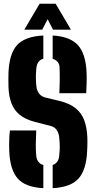

<svg xmlns="http://www.w3.org/2000/svg" viewBox="-20 -1000 514 1030"><path d="M212.5 9.5Q116 4.5 74.8 -42.5Q33.5 -89.5 29.5 -191Q29 -207 29 -226.2Q29 -245.5 30 -264.8Q31 -284 33.5 -300H174.5Q172.5 -263.5 172 -228Q171.5 -192.5 174.5 -163Q176.5 -144.5 185.8 -132.2Q195 -120 212.5 -115ZM262.5 9.5V-115Q278.5 -120.5 287 -132.5Q295.5 -144.5 297.5 -163Q299.5 -180 300.2 -196.8Q301 -213.5 300.2 -230.2Q299.5 -247 297.5 -264Q295.5 -285 284.5 -302Q273.5 -319 249.5 -325L167.5 -346Q115.5 -359.5 85 -384.8Q54.5 -410 40.8 -447.5Q27 -485 25.5 -535Q25 -557 25 -574.2Q25 -591.5 25.5 -610Q29.5 -711.5 71.5 -758Q113.5 -804.5 212.5 -809.5V-685Q195.5 -680 186.8 -668.2Q178 -656.5 175.5 -638Q172.5 -612.5 172.5 -586.5Q172.5 -560.5 175.5 -535Q178 -515 189.5 -498.5Q201 -482 226.5 -476L297.5 -459Q353.5 -445.5 385.8 -419.2Q418 -393 432.2 -354.2Q446.5 -315.5 448.5 -264Q449 -252.5 449 -240Q449 -227.5 448.5 -215Q448 -202.5 447.5 -191Q443.5 -89.5 401.5 -42.5Q359.5 4.5 262.5 9.5ZM298.5 -500Q300 -534.5 300.5 -569Q301 -603.5 299.5 -638Q299 -656 289.2 -667.8Q279.5 -679.5 262.5 -684.5V-809.5Q355.5 -804.5 398 -757.8Q440.5 -711 444.5 -610Q445.5 -588.5 444.8 -557.5Q444 -526.5 442.5 -500ZM110.5 -841 192.5 -980H278.5L360.5 -841H264.5L235.5 -897L206.5 -841Z"/></svg>

Font: Big Shoulders Stencil Display Thin Black
Style: Regular
Weight: 900
Version: Version 2.001